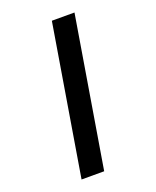

<svg xmlns="http://www.w3.org/2000/svg" viewBox="-173 -922 945 1164"><g transform="rotate(-20 300.0 -340.0)"><path d="M147 143 307 -823H453L293 143Z"/></g></svg>

Font: Iosevka Aile Heavy Oblique
Style: Regular
Weight: 900
Italic angle: -9°
Designer: Belleve Invis
Foundry: Belleve Invis
Version: Version 31.1.0; ttfautohint (v1.8.4)